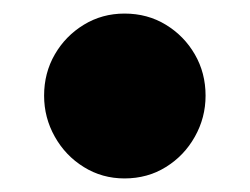

<svg xmlns="http://www.w3.org/2000/svg" viewBox="-20 -248 368 283"><path d="M163.5 15Q130.5 15 103.5 -1.8Q76.5 -18.5 60.8 -46.5Q45 -74.5 45 -107Q45 -140.5 60.8 -167.8Q76.5 -195 103.5 -211.5Q130.5 -228 163.5 -228Q197.5 -228 224.5 -211.5Q251.5 -195 267.2 -167.8Q283 -140.5 283 -107Q283 -74.5 267.2 -46.5Q251.5 -18.5 224.5 -1.8Q197.5 15 163.5 15Z"/></svg>

Font: Fraunces 9pt S100 Black
Style: Regular
Weight: 900
Version: Version 1.000; ttfautohint (v1.8.3)